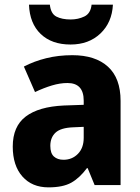

<svg xmlns="http://www.w3.org/2000/svg" viewBox="-20 -798 604 828"><path d="M292 -560Q391 -560 445.5 -510.5Q500 -461 500 -363V0H388L358 -73H355Q323 -30 287 -10Q251 10 189 10Q118 10 76.5 -37Q35 -84 35 -166Q35 -253 91 -295.5Q147 -338 255 -343L341 -346V-364Q341 -440 271 -440Q239 -440 204 -429.5Q169 -419 131 -401L83 -511Q127 -534 179.5 -547Q232 -560 292 -560ZM296 -249Q242 -247 219.5 -226Q197 -205 197 -169Q197 -137 212.5 -123Q228 -109 254 -109Q291 -109 316 -134.5Q341 -160 341 -204V-251ZM467 -778Q463 -701 413 -653.5Q363 -606 284 -606Q203 -606 155.5 -651.5Q108 -697 105 -778H195Q199 -739 223 -726.5Q247 -714 285 -714Q317 -714 344 -727Q371 -740 375 -778Z"/></svg>

Font: Noto Sans Kannada SemiCondensed ExtraBold
Style: Regular
Weight: 800
Width: 4
Designer: Jelle Bosma - Monotype Design Team
Foundry: Monotype Imaging Inc.
Version: Version 2.005; ttfautohint (v1.8.4.7-5d5b)